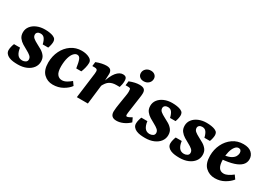

<svg xmlns="http://www.w3.org/2000/svg" viewBox="-1 -1280 2728 1960"><g transform="rotate(30 1363.0 -300.0)"><path d="M176 13Q148 13 122 10Q96 7 72 -3Q49 -13 36 -30Q23 -47 23 -69Q23 -89 29 -112Q35 -135 41 -148H112Q118 -99 138 -72Q158 -45 196 -45Q216 -45 233.5 -55.5Q251 -66 251 -87Q251 -111 231.5 -127.5Q212 -144 183.5 -159Q155 -174 126.5 -191.5Q98 -209 78.5 -234.5Q59 -260 59 -299Q59 -339 83 -370Q107 -401 148.5 -418.5Q190 -436 241 -436Q270 -436 296 -432Q322 -428 341 -420Q363 -410 370 -397Q377 -384 377 -367Q377 -353 373 -333Q369 -313 361 -292H296Q286 -335 269.5 -356.5Q253 -378 223 -378Q202 -378 189 -367.5Q176 -357 176 -340Q176 -316 195.5 -300Q215 -284 243.5 -269.5Q272 -255 301 -238Q330 -221 349.5 -195.5Q369 -170 369 -130Q369 -89 344.5 -56.5Q320 -24 276.5 -5.5Q233 13 176 13Z M588 13Q525 13 481 -29.5Q437 -72 437 -162Q438 -238 468.5 -300Q499 -362 553 -399Q607 -436 676 -436Q701 -436 724.5 -431Q748 -426 768 -415Q785 -406 793 -393.5Q801 -381 801 -366Q801 -338 793 -306Q785 -274 775 -251H715Q705 -319 693 -348.5Q681 -378 655 -378Q634 -378 614.5 -357Q595 -336 583 -295Q571 -254 570 -194Q570 -127 591.5 -100Q613 -73 647 -73Q674 -73 702 -89Q730 -105 751 -124L781 -82Q755 -45 704 -16Q653 13 588 13Z M867 0 902 -271Q904 -282 905.5 -297.5Q907 -313 907 -325Q907 -341 899 -347.5Q891 -354 875 -354H845L851 -404Q887 -418 917 -424Q947 -430 970 -430Q1008 -430 1022 -412Q1036 -394 1034 -364L1030 -277L997 0ZM1016 -247Q1048 -353 1084 -395.5Q1120 -438 1159 -438Q1185 -438 1196 -426Q1207 -414 1207 -386Q1207 -364 1203 -345Q1199 -326 1194 -309H1154Q1109 -309 1077 -290Q1045 -271 1018 -214Z M1335 7Q1265 7 1265 -62Q1265 -81 1268.5 -107Q1272 -133 1275 -152L1294 -271Q1296 -286 1297 -293.5Q1298 -301 1298 -312Q1298 -344 1291 -349Q1284 -354 1267 -354H1237L1243 -404Q1280 -418 1307.5 -424Q1335 -430 1360 -430Q1398 -430 1414.5 -416Q1431 -402 1431 -372Q1431 -360 1429.5 -344.5Q1428 -329 1426 -318L1402 -148Q1400 -134 1398.5 -121.5Q1397 -109 1397 -101Q1397 -83 1408 -83Q1416 -83 1430 -89Q1444 -95 1464 -107L1486 -60Q1453 -28 1413 -10.5Q1373 7 1335 7ZM1375 -481Q1346 -481 1327.5 -497.5Q1309 -514 1309 -541Q1309 -571 1331.5 -592Q1354 -613 1389 -613Q1418 -613 1436.5 -596.5Q1455 -580 1455 -554Q1455 -523 1432.5 -502Q1410 -481 1375 -481Z M1677 13Q1649 13 1623 10Q1597 7 1573 -3Q1550 -13 1537 -30Q1524 -47 1524 -69Q1524 -89 1530 -112Q1536 -135 1542 -148H1613Q1619 -99 1639 -72Q1659 -45 1697 -45Q1717 -45 1734.5 -55.5Q1752 -66 1752 -87Q1752 -111 1732.5 -127.5Q1713 -144 1684.5 -159Q1656 -174 1627.5 -191.5Q1599 -209 1579.5 -234.5Q1560 -260 1560 -299Q1560 -339 1584 -370Q1608 -401 1649.5 -418.5Q1691 -436 1742 -436Q1771 -436 1797 -432Q1823 -428 1842 -420Q1864 -410 1871 -397Q1878 -384 1878 -367Q1878 -353 1874 -333Q1870 -313 1862 -292H1797Q1787 -335 1770.5 -356.5Q1754 -378 1724 -378Q1703 -378 1690 -367.5Q1677 -357 1677 -340Q1677 -316 1696.5 -300Q1716 -284 1744.5 -269.5Q1773 -255 1802 -238Q1831 -221 1850.5 -195.5Q1870 -170 1870 -130Q1870 -89 1845.5 -56.5Q1821 -24 1777.5 -5.5Q1734 13 1677 13Z M2082 13Q2054 13 2028 10Q2002 7 1978 -3Q1955 -13 1942 -30Q1929 -47 1929 -69Q1929 -89 1935 -112Q1941 -135 1947 -148H2018Q2024 -99 2044 -72Q2064 -45 2102 -45Q2122 -45 2139.5 -55.5Q2157 -66 2157 -87Q2157 -111 2137.5 -127.5Q2118 -144 2089.5 -159Q2061 -174 2032.5 -191.5Q2004 -209 1984.5 -234.5Q1965 -260 1965 -299Q1965 -339 1989 -370Q2013 -401 2054.5 -418.5Q2096 -436 2147 -436Q2176 -436 2202 -432Q2228 -428 2247 -420Q2269 -410 2276 -397Q2283 -384 2283 -367Q2283 -353 2279 -333Q2275 -313 2267 -292H2202Q2192 -335 2175.5 -356.5Q2159 -378 2129 -378Q2108 -378 2095 -367.5Q2082 -357 2082 -340Q2082 -316 2101.5 -300Q2121 -284 2149.5 -269.5Q2178 -255 2207 -238Q2236 -221 2255.5 -195.5Q2275 -170 2275 -130Q2275 -89 2250.5 -56.5Q2226 -24 2182.5 -5.5Q2139 13 2082 13Z M2582 -436Q2646 -436 2678.5 -406Q2711 -376 2711 -331Q2711 -291 2683.5 -262Q2656 -233 2600 -215Q2544 -197 2458 -190L2460 -237Q2516 -245 2544.5 -262Q2573 -279 2583 -299.5Q2593 -320 2593 -337Q2593 -355 2584 -366Q2575 -377 2559 -377Q2535 -377 2516 -352Q2497 -327 2486.5 -286.5Q2476 -246 2476 -197Q2476 -134 2495 -103.5Q2514 -73 2553 -73Q2577 -73 2604 -86.5Q2631 -100 2658 -122L2688 -80Q2660 -44 2610 -15.5Q2560 13 2498 13Q2433 13 2388 -29.5Q2343 -72 2343 -163Q2343 -236 2373 -298Q2403 -360 2457 -398Q2511 -436 2582 -436Z"/></g></svg>

Font: Rasa
Style: Italic
Weight: 400
Italic angle: -7.10001°
Designer: Anna Giedrys (Yrsa+Rasa design), David Brezina (Yrsa art-direction, Rasa art-direction, design)
Foundry: Rosetta Type Foundry
Version: Version 2.004